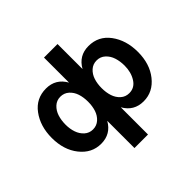

<svg xmlns="http://www.w3.org/2000/svg" viewBox="-217 -954 1406 1406"><g transform="rotate(-45 486.0 -250.5)"><path d="M706.1 -548.8Q809.1 -548.8 870.1 -466.8Q932.1 -383.3 932.1 -262.2Q932.1 -138.7 868.2 -58.1Q803.2 23.9 706.1 23.9Q605.5 23.9 556.2 -64V217.8H416V-64Q366.7 23.9 266.1 23.9Q168.9 23.9 104 -58.1Q40 -138.7 40 -262.2Q40 -383.3 102.1 -466.8Q163.1 -548.8 266.1 -548.8Q366.2 -548.8 416 -460V-719.2H556.2V-460Q606 -548.8 706.1 -548.8ZM416 -262.2Q416 -308.1 403.8 -345.5Q391.6 -382.8 364 -407.5Q336.4 -432.1 297.9 -432.1Q259.3 -432.1 231.9 -406.7Q204.6 -381.3 192.4 -343.3Q180.2 -305.2 180.2 -259.8Q180.2 -215.8 192.9 -178.7Q205.6 -141.6 232.9 -117.2Q260.3 -92.8 297.9 -92.8Q336.4 -92.8 364 -117.4Q391.6 -142.1 403.8 -179.4Q416 -216.8 416 -262.2ZM792 -259.8Q792 -305.2 779.8 -343.3Q767.6 -381.3 740 -406.7Q712.4 -432.1 673.8 -432.1Q635.3 -432.1 607.9 -407.5Q580.6 -382.8 568.4 -345.5Q556.2 -308.1 556.2 -262.2Q556.2 -216.8 568.4 -179.4Q580.6 -142.1 607.9 -117.4Q635.3 -92.8 673.8 -92.8Q729.5 -92.8 760.7 -142.3Q792 -191.9 792 -259.8Z"/></g></svg>

Font: Miedinger*
Style: Bold
Weight: 700
Version: Version 001.000